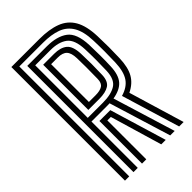

<svg xmlns="http://www.w3.org/2000/svg" viewBox="-242 -878 956 956"><g transform="rotate(-45 236.0 -400.0)"><path d="M40 0V-800H237Q306.2 -800 353.1 -782.2Q400 -764.5 424.8 -722Q449.5 -679.5 452 -605Q453.5 -563 453.5 -526.9Q453.5 -490.8 452 -449Q449.8 -386.8 429.2 -351Q408.8 -315.2 364.8 -293.8L453 0H421.5L327.8 -308.8Q376 -322.8 397.9 -355.5Q419.8 -388.2 422 -450Q423.2 -489.5 423.4 -525.8Q423.5 -562 422 -604Q419.8 -670.2 397.8 -707.2Q375.8 -744.2 335.4 -759.1Q295 -774 237 -774H70V0ZM100 0V-748H237Q308.8 -748 348.8 -718.2Q388.8 -688.5 392 -603Q393.2 -564 393.5 -527.2Q393.8 -490.5 392 -451Q389.8 -395 365.8 -366.8Q341.8 -338.5 288.8 -329.5L390 0H358.5L258.2 -326.5Q253.8 -326.2 248.5 -326.1Q243.2 -326 237 -326H130V0ZM130 -352H237Q294.8 -352 327.2 -372.4Q359.8 -392.8 362 -452Q363.2 -491.8 363.4 -526.9Q363.5 -562 362 -602Q359.5 -673 327 -697.5Q294.5 -722 237 -722H130ZM160 -378V-696H237Q281.5 -696 305.8 -676.2Q330 -656.5 332 -601Q334.8 -530.5 332 -453Q330.5 -409.2 306.2 -393.6Q282 -378 237 -378ZM190 -404H237Q268.5 -404 285 -414.6Q301.5 -425.2 302 -454Q303 -503.2 302.9 -536.5Q302.8 -569.8 302 -600Q301 -638 285.8 -654Q270.5 -670 237 -670H190ZM160 0V-300H236.5L327 0H295.5L214.5 -274H190V0Z"/></g></svg>

Font: Big Shoulders Inline Display Black
Style: Regular
Weight: 900
Designer: Patric King
Foundry: XO Type Co
Version: Version 1.000